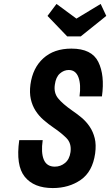

<svg xmlns="http://www.w3.org/2000/svg" viewBox="-20 -944 559 974"><path d="M77.6 -233Q59.4 -104.6 105.6 -47.3Q151.9 10 247.6 10Q329.7 10 389.6 -31.5Q449.6 -73 462.7 -165.6Q468.7 -209.9 460.5 -242.9Q452.3 -275.9 435 -301.4Q417.7 -327 394.8 -346.4Q371.9 -365.7 348.1 -381.7Q296.7 -417.7 274.3 -445.8Q251.9 -473.9 258.3 -515Q263.4 -553 283.7 -570.9Q304 -588.9 328.7 -588.9Q364.1 -588.9 377.9 -551.9Q391.6 -514.9 383.4 -454.9H497.1Q512.1 -562.3 478.7 -629.9Q445.3 -697.4 342.4 -697.4Q254 -697.4 200.1 -648.6Q146.1 -599.9 134.4 -515.3Q129 -473.6 136.3 -441.1Q143.6 -408.6 160.3 -382.5Q177 -356.4 201 -335.5Q225 -314.6 252.7 -295.7Q289.4 -271 316.5 -244.1Q343.6 -217.3 337.7 -172.4Q332.6 -136 309.9 -117.3Q287.1 -98.6 258.1 -98.6Q216.9 -98.6 202.1 -134.4Q187.4 -170.1 196.6 -233ZM389.6 -759.3 519.1 -863.3 490.7 -924 367.7 -849.6 266.6 -924 221 -863.3 320.9 -759.3Z"/></svg>

Font: Secuela ExtLt
Style: Italic
Weight: 200
Italic angle: -8°
Designer: Fernando Haro
Foundry: deFharo
Version: Version 1.704